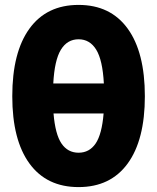

<svg xmlns="http://www.w3.org/2000/svg" viewBox="-20 -746 640 782"><path d="M300 16Q170 16 100 -80Q30 -176 30 -354Q30 -533 100 -629.5Q170 -726 300 -726Q430 -726 500 -629.5Q570 -533 570 -354Q570 -176 500 -80Q430 16 300 16ZM300 -586Q254 -586 228 -543.5Q202 -501 197 -406H403Q398 -501 372 -543.5Q346 -586 300 -586ZM300 -124Q344 -124 369.5 -161.5Q395 -199 402 -284H198Q205 -199 230.5 -161.5Q256 -124 300 -124Z"/></svg>

Font: Geist Mono ExtraBold
Style: Regular
Weight: 800
Monospace: yes
Designer: Basement.studio, Andrés Briganti, Mateo Zaragoza
Foundry: Basement.studio, Vercel, Andrés Briganti, Guido Ferreyra, Mateo Zaragoza
Version: Version 1.500; ttfautohint (v1.8.4.7-5d5b)